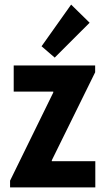

<svg xmlns="http://www.w3.org/2000/svg" viewBox="-20 -819 461 839"><path d="M24 0V-29.5L212.8 -414.7V-418.6H39.9V-532.9H395.8V-503.1L206.4 -118.6V-114.6H396.5V0ZM219.1 -567.3 161.6 -616.8 290.8 -798.9 371.6 -719.7Z"/></svg>

Font: Reddit Sans Condensed
Style: Regular
Weight: 400
Designer: Stephen Hutchings
Foundry: Reddit
Version: Version 1.014